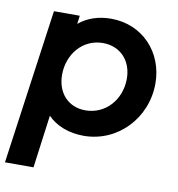

<svg xmlns="http://www.w3.org/2000/svg" viewBox="-89 -632 843 908"><g transform="rotate(10 333.0 -178.0)"><path d="M-5 200H132L166 -54C206 -12 268 12 339 12C503 12 631 -124 631 -290C631 -440 523 -556 372 -556C312 -556 258 -538 218 -504L223 -544H99ZM189 -255C189 -354 257 -436 354 -436C438 -436 494 -375 494 -289C494 -189 424 -108 326 -108C244 -108 189 -168 189 -255Z"/></g></svg>

Font: Mluvka Bold
Style: Italic
Weight: 700
Italic angle: -8°
Designer: Modified by Jiří Krblich, Original typeface by Gumpita Rahayu
Foundry: Gumpita Rahayu & Jiří Krblich
Version: Version 2.000;Glyphs 3.1.1 (3134)